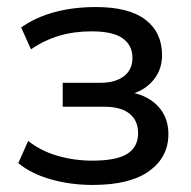

<svg xmlns="http://www.w3.org/2000/svg" viewBox="-20 -516 542 545"><path d="M243 9Q180 9 124 -7Q68 -23 32 -53L60 -116Q95 -88 142.5 -74Q190 -60 242 -60Q311 -60 341.5 -79.5Q372 -99 372 -138Q372 -174 347.5 -193.5Q323 -213 276 -213H158V-281H265Q307 -281 331.5 -299.5Q356 -318 356 -352Q356 -387 328.5 -407Q301 -427 240 -427Q190 -427 148 -414.5Q106 -402 68 -376L40 -438Q81 -467 134.5 -481.5Q188 -496 252 -496Q346 -496 393 -460Q440 -424 440 -359Q440 -313 408.5 -281Q377 -249 324 -243V-256Q365 -255 395 -239.5Q425 -224 441.5 -197.5Q458 -171 458 -135Q458 -70 403.5 -30.5Q349 9 243 9Z"/></svg>

Font: Nunito Sans 12pt Medium
Style: Regular
Weight: 500
Designer: Vernon Adams
Foundry: Vernon Adams
Version: Version 3.101;gftools[0.9.27]